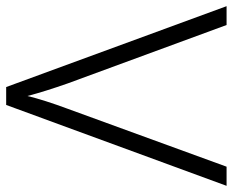

<svg xmlns="http://www.w3.org/2000/svg" viewBox="-86 -668 754 622"><g transform="rotate(90 291.0 -357.0)"><path d="M582 -714 320 0H262L0 -714H61L250 -200Q276 -126 291 -69Q304 -123 333 -201L520 -714Z"/></g></svg>

Font: Noto Sans Bengali UI Light
Style: Regular
Weight: 300
Designer: Jelle Bosma - Monotype Design Team
Foundry: Monotype Imaging Inc.
Version: Version 2.003; ttfautohint (v1.8.4.7-5d5b)